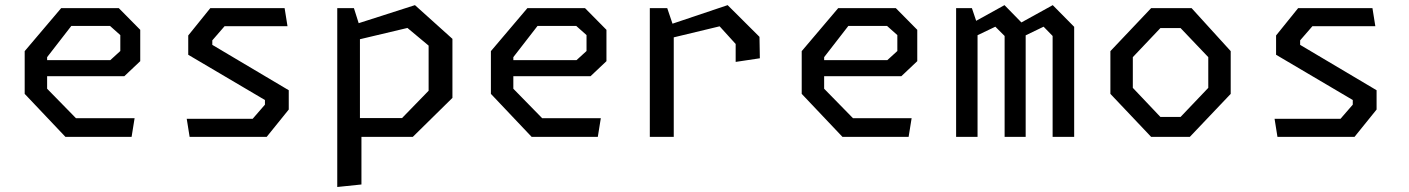

<svg xmlns="http://www.w3.org/2000/svg" viewBox="-20 -546 5620 766"><path d="M241 0H505L517 -74.5H283L168 -192V-242H476L539.5 -302V-427L454 -513.5H224L78.5 -342V-171.5ZM264.5 -442.5H419L460 -406V-342.5L420 -306H168V-318Z M736.5 0H1044L1132 -109V-186L827 -367V-385L876 -441.5H1127L1115.5 -513.5H819L731 -404.5V-327.5L1037 -147V-128.5L988 -72H725Z M1325.5 200 1422 190V0H1627L1785 -155.5V-391L1635.5 -525.5L1411 -453.5L1392 -513.5H1325.5ZM1605.5 -434.5 1690 -364V-184L1584 -75H1416V-389.5Z M2101 0H2365L2377 -74.5H2143L2028 -192V-242H2336L2399.5 -302V-427L2314 -513.5H2084L1938.5 -342V-171.5ZM2124.5 -442.5H2279L2320 -406V-342.5L2280 -306H2028V-318Z M2572.5 0H2668V-397L2851 -441L2915 -370.5V-299L3011.5 -313.5L3010 -399L2883 -525.5L2663 -451.5L2642 -513.5H2572.5Z M3341 0H3605L3617 -74.5H3383L3268 -192V-242H3576L3639.5 -302V-427L3554 -513.5H3324L3178.5 -342V-171.5ZM3364.5 -442.5H3519L3560 -406V-342.5L3520 -306H3268V-318Z M3794.5 0H3880V-405.5L3951 -439.5L3988 -402.5V0H4072V-405L4143.5 -439.5L4179.5 -402.5V0H4265.5V-439L4180 -525.5L4055 -456.5L3987.5 -525.5L3874.5 -463L3857.5 -513.5H3794.5Z M4572.5 0H4727L4890 -171.5V-342L4734 -513.5H4572.5L4410 -342V-171.5ZM4609.5 -79.5 4499.5 -195.5V-318L4609.5 -434H4690L4800.5 -318V-195.5L4690 -79.5Z M5076.5 0H5384L5472 -109V-186L5167 -367V-385L5216 -441.5H5467L5455.5 -513.5H5159L5071 -404.5V-327.5L5377 -147V-128.5L5328 -72H5065Z"/></svg>

Font: FontWithASyntaxHighlighterNightOwl
Style: Regular
Weight: 400
Designer: Riley Cran & the Lettermatic Team
Foundry: Lettermatic
Version: Version 1.000 (FontWithASyntaxHighlighterNightOwl)